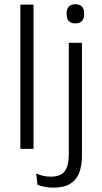

<svg xmlns="http://www.w3.org/2000/svg" viewBox="-20 -684 469 882"><path d="M73.5 0V-663H134V0ZM296 -45V-487.5H356.5V-45ZM326.5 -576.5Q306 -576.5 296 -587.5Q286 -598.5 286 -619V-622.5Q286 -642.5 296 -653.5Q306 -664.5 326.5 -664.5Q346.5 -664.5 356.5 -653.5Q366.5 -642.5 366.5 -622.5V-619Q366.5 -598.5 356.5 -587.5Q346.5 -576.5 326.5 -576.5ZM224.5 178Q203.5 178 184.5 174Q165.5 170 152 164.5L146.5 113Q161.5 120 178 123.8Q194.5 127.5 212.5 127.5Q260 127.5 278 101.8Q296 76 296 27V-143.5H356.5V30Q356.5 76.5 343.8 109.8Q331 143 302 160.5Q273 178 224.5 178Z"/></svg>

Font: Anek Latin Medium Light
Style: Regular
Weight: 300
Version: Version 1.003